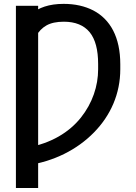

<svg xmlns="http://www.w3.org/2000/svg" viewBox="-20 -757 696 982"><path d="M61.4 -727.3V204.5H175.1V-727.3ZM117.9 88.8C256 68.5 374.3 8.5 460.2 -79.2C546.2 -166.5 595.2 -278.1 595.2 -402.7V-428.3C595.2 -567.1 544 -658 457.4 -703.5C413.7 -725.9 363.3 -737.2 305.4 -737.2C230.1 -737.2 177.9 -717.7 138.5 -685.4V-492.5C149.5 -553.6 171.9 -600.9 217.3 -626.8C239.7 -639.6 269.5 -646 306.5 -646C365.1 -646 409.4 -627.8 438.6 -592.3C467.7 -556.5 481.9 -502.1 481.9 -429.7V-402.7C481.9 -317.5 453.1 -229.8 393.5 -155.2C333.8 -80.6 242.5 -24.1 117.9 -1.8Z"/></svg>

Font: Inter 465
Style: Regular
Weight: 400
Designer: Rasmus Andersson
Foundry: rsms
Version: Version 3.019;Glyphs 3.1.2 (3151)